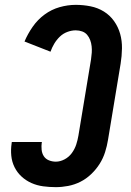

<svg xmlns="http://www.w3.org/2000/svg" viewBox="-20 -763 540 791"><path d="M210 8Q183 8 157.5 4.5Q132 1 109.5 -9Q87 -19 69 -35.5Q51 -52 40 -74Q29 -96 26.5 -121.5Q24 -147 28 -173Q28 -174 28 -175Q28 -176 29 -178H153Q153 -177 152.5 -176.5Q152 -176 152 -176Q150 -161 151.5 -146Q153 -131 160.5 -119.5Q168 -108 181.5 -102.5Q195 -97 210 -97Q228 -97 246 -106.5Q264 -116 276 -132.5Q288 -149 294 -167.5Q300 -186 303 -204L355 -518Q357 -532 358 -545.5Q359 -559 357.5 -572.5Q356 -586 351.5 -598Q347 -610 339 -619.5Q331 -629 318.5 -633.5Q306 -638 292 -638Q275 -638 257.5 -631.5Q240 -625 226.5 -612Q213 -599 203.5 -583Q194 -567 188 -550L81 -592Q94 -623 114.5 -652.5Q135 -682 163.5 -703Q192 -724 225.5 -733.5Q259 -743 292 -743Q323 -743 353 -737Q383 -731 408 -715.5Q433 -700 450 -676Q467 -652 475 -623.5Q483 -595 482.5 -563.5Q482 -532 477 -501L425 -187Q421 -162 413 -136.5Q405 -111 390.5 -88Q376 -65 355.5 -45.5Q335 -26 311 -14Q287 -2 261 3Q235 8 210 8Z"/></svg>

Font: Iosevka SS04 Extrabold
Style: Italic
Weight: 800
Italic angle: -9°
Monospace: yes
Designer: Belleve Invis
Foundry: Belleve Invis
Version: Version 19.0.0; ttfautohint (v1.8.4)